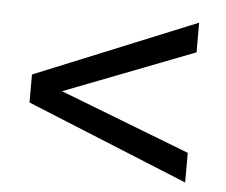

<svg xmlns="http://www.w3.org/2000/svg" viewBox="-41 -639 668 567"><g transform="rotate(5 293.0 -356.0)"><path d="M527.3 -119.6 48.8 -314.9V-397.9L527.3 -593.3V-505.4L141.6 -356.4L527.3 -207.5Z"/></g></svg>

Font: Lesson One
Style: Regular
Weight: 400
Designer: But Ko, Victor Gaultney, Annie Olsen, Julie Remington, Don Collingsworth, Eric Hays, Becca Hirsbrunner
Version: Version 1.100